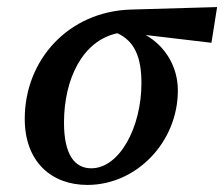

<svg xmlns="http://www.w3.org/2000/svg" viewBox="-20 -509 634 543"><path d="M227 14C367 14 483 -108 483 -253C483 -320 448 -378 392 -410L578 -388L594 -489L351 -482C174 -477 50 -340 50 -173C50 -50 127 14 227 14ZM161 -162C161 -285 213 -394 312 -415C360 -393 380 -348 380 -274C380 -149 318 -33 238 -33C191 -33 161 -72 161 -162Z"/></svg>

Font: Source Serif Pro Semibold
Style: Italic
Weight: 600
Italic angle: -12°
Designer: Frank Grießhammer
Foundry: Adobe Systems Incorporated
Version: Version 3.001;hotconv 1.0.111;makeotfexe 2.5.65597